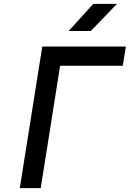

<svg xmlns="http://www.w3.org/2000/svg" viewBox="-20 -970 669 990"><path d="M82 0 198 -730H629L613 -631H290L190 0ZM334 -810 461 -950H583L448 -810Z"/></svg>

Font: JetBrains Mono NL SemiBold
Style: Italic
Weight: 600
Italic angle: -9°
Monospace: yes
Designer: Philipp Nurullin, Konstantin Bulenkov
Foundry: JetBrains
Version: Version 2.305; ttfautohint (v1.8.4.7-5d5b)